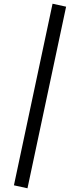

<svg xmlns="http://www.w3.org/2000/svg" viewBox="-20 -728 432 1034"><path d="M263 -708 336 -692 128 286 55 270Z"/></svg>

Font: Ysabeau Semibold
Style: Italic
Weight: 600
Italic angle: -12°
Designer: Christian Thalmann (Catharsis Fonts)
Version: Version 0.003